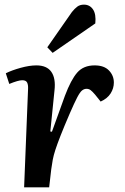

<svg xmlns="http://www.w3.org/2000/svg" viewBox="-20 -808 540 828"><path d="M101 -424Q102 -442 97 -452Q92 -462 76 -462Q59 -462 20 -446L5 -492Q31 -505 69 -515.5Q107 -526 137 -526Q182 -526 201.5 -498Q221 -470 215 -418L197 -241L204 -240L260 -395Q286 -464 313 -495Q340 -526 388 -526Q429 -526 450 -504Q471 -482 471 -452Q471 -427 457 -405Q443 -383 414 -370L390 -400Q378 -414 370.5 -419.5Q363 -425 353 -425Q343 -425 334 -418Q325 -411 313 -388Q301 -365 281 -319Q256 -261 241.5 -224Q227 -187 219 -162.5Q211 -138 207.5 -119Q204 -100 201 -78L192 0H84ZM290 -756Q302 -771 313.5 -779.5Q325 -788 342 -788Q367 -788 381 -767.5Q395 -747 391 -707L207 -580L184 -604Z"/></svg>

Font: Literata 36pt SemiBold
Style: Italic
Weight: 600
Italic angle: -2°
Designer: Latin by Veronika Burian and Jose Scaglione. Greek by Irene Vlachou. Cyrillic by Vera Evstafieva
Foundry: TypeTogether
Version: Version 3.002